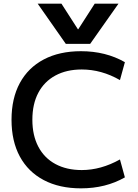

<svg xmlns="http://www.w3.org/2000/svg" viewBox="-20 -1020 754 1050"><path d="M186 -1000H316L406 -860H408L498 -1000H628L473 -780H340ZM423 10Q305 10 219.5 -35Q134 -80 88.5 -164Q43 -248 43 -365Q43 -482 88.5 -566Q134 -650 219.5 -695Q305 -740 423 -740Q558 -740 663 -680L636 -582Q535 -640 427 -640Q344 -640 283 -607Q222 -574 189.5 -512.5Q157 -451 157 -365Q157 -280 189.5 -218Q222 -156 283 -123Q344 -90 427 -90Q532 -90 636 -148L663 -50Q558 10 423 10Z"/></svg>

Font: M PLUS 2 Medium
Style: Regular
Weight: 500
Designer: Coji Morishita
Foundry: UNDERFOREST DESIGN
Version: Version 1.001